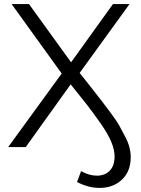

<svg xmlns="http://www.w3.org/2000/svg" viewBox="-20 -720 691 940"><path d="M370 -363Q382 -348 423 -296Q464 -244 477 -227Q490 -210 521 -168.5Q552 -127 563.5 -106Q575 -85 591.5 -53.5Q608 -22 614 2Q620 26 620 49Q620 119 577 159.5Q534 200 468 200Q412 200 357 171L377 118Q417 140 454 140Q494 140 517.5 115.5Q541 91 541 46Q541 14 525 -25Q509 -64 471 -118Q433 -172 407 -205.5Q381 -239 326 -307L106 0H20L282 -360L37 -700H122L328 -415L533 -700H614Z"/></svg>

Font: mBank
Style: Regular
Weight: 400
Designer: Julieta Ulanovsky
Foundry: Julieta Ulanovsky
Version: Version 7.200;PS 007.200;hotconv 1.0.88;makeotf.lib2.5.64775